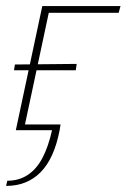

<svg xmlns="http://www.w3.org/2000/svg" viewBox="-30 -428 417 631"><path d="M22 0 109 -408H135L48 0ZM-10 183 -6 166Q32 166 61 147Q90 128 109.5 91Q129 54 141 0H36L40 -19H169L166 0Q148 93 103.5 138Q59 183 -10 183ZM219 -197H16L19 -216L222 -218ZM360 -386H120L112 -408H366Z"/></svg>

Font: Ysabeau Infant Thin
Style: Italic
Weight: 250
Italic angle: -12°
Designer: Christian Thalmann (Catharsis Fonts)
Version: Version 2.001;gftools[0.9.30]; featfreeze: ss01,ss02,lnum